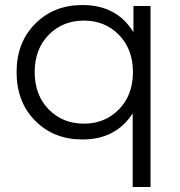

<svg xmlns="http://www.w3.org/2000/svg" viewBox="-20 -550 718 764"><path d="M511 -526H579V194H508V-99Q441 5 308 5Q194 5 120 -69.5Q46 -144 46 -263Q46 -381 120 -455.5Q194 -530 308 -530Q445 -530 511 -422ZM314 -58Q398 -58 453.5 -115Q509 -172 509 -263Q509 -354 453.5 -411Q398 -468 314 -468Q229 -468 173.5 -411Q118 -354 118 -263Q118 -172 173.5 -115Q229 -58 314 -58Z"/></svg>

Font: mBank
Style: Regular
Weight: 400
Designer: Julieta Ulanovsky
Foundry: Julieta Ulanovsky
Version: Version 7.200;PS 007.200;hotconv 1.0.88;makeotf.lib2.5.64775